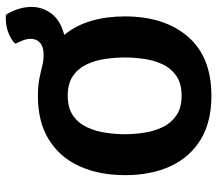

<svg xmlns="http://www.w3.org/2000/svg" viewBox="-62 -646 723 638"><g transform="rotate(-90 299.0 -327.5)"><path d="M35.5 -272.5Q35.5 -360 65.5 -425.2Q95.5 -490.5 154 -526.5Q212.5 -562.5 297.5 -562.5Q331.5 -562.5 355.5 -557.8Q379.5 -553 398.2 -548.2Q417 -543.5 435.5 -543.5Q461 -543.5 474.8 -555Q488.5 -566.5 488.5 -586.5Q488.5 -599 483.2 -612.8Q478 -626.5 472 -637.5Q485 -652 511 -661.5Q537 -671 568 -669Q577 -657 585.8 -633Q594.5 -609 594.5 -583.5Q594.5 -547 572 -517.2Q549.5 -487.5 501.5 -475Q533 -436.5 548 -385.8Q563 -335 563 -273.5Q563 -142.5 495.8 -64.2Q428.5 14 299 14Q212 14 153.5 -21.8Q95 -57.5 65.2 -122Q35.5 -186.5 35.5 -272.5ZM171.5 -273.5Q171.5 -242.5 176.5 -209.5Q181.5 -176.5 195 -148.2Q208.5 -120 233.8 -102.5Q259 -85 299.5 -85Q340 -85 365.2 -102.5Q390.5 -120 403.8 -148.2Q417 -176.5 421.8 -209.5Q426.5 -242.5 426.5 -273.5Q426.5 -305 421.8 -338.2Q417 -371.5 403.8 -400Q390.5 -428.5 365.2 -446Q340 -463.5 299.5 -463.5Q259 -463.5 233.8 -446Q208.5 -428.5 195 -400Q181.5 -371.5 176.5 -338.2Q171.5 -305 171.5 -273.5Z"/></g></svg>

Font: Signika SC SemiBold
Style: Regular
Weight: 600
Designer: Anna Giedryś
Foundry: Anna Giedryś
Version: Version 2.000; ttfautohint (v1.8.3) -l 8 -r 50 -G 200 -x 9 -